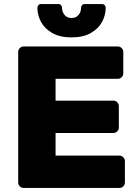

<svg xmlns="http://www.w3.org/2000/svg" viewBox="-20 -930 683 950"><path d="M70 0ZM255 -272H541Q552 -272 560 -280Q568 -288 568 -299V-405Q568 -416 560 -424Q552 -432 541 -432H255V-540H563Q574 -540 582 -548Q590 -556 590 -567V-673Q590 -684 582 -692Q574 -700 563 -700H97Q86 -700 78 -692Q70 -684 70 -673V-27Q70 -16 78 -8Q86 0 97 0H571Q582 0 590 -8Q598 -16 598 -27V-133Q598 -144 590 -152Q582 -160 571 -160H255ZM184 -910H268Q277 -910 282 -904.5Q287 -899 287 -891Q287 -871 299.5 -856Q312 -841 334 -841Q356 -841 368.5 -856Q381 -871 381 -891Q381 -899 386 -904.5Q391 -910 400 -910H484Q493 -910 498 -904.5Q503 -899 503 -891Q503 -856 485.5 -822.5Q468 -789 430 -767Q392 -745 334 -745Q276 -745 238 -767Q200 -789 182.5 -822.5Q165 -856 165 -891Q165 -899 170 -904.5Q175 -910 184 -910Z"/></svg>

Font: Hezaedrus
Style: Bold
Weight: 700
Designer: Hubert & Fischer
Foundry: Hubert & Fischer
Version: Version 1.10;September 3, 2019;FontCreator 11.5.0.2425 64-bi